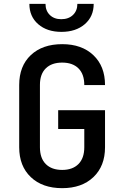

<svg xmlns="http://www.w3.org/2000/svg" viewBox="-20 -970 640 1000"><path d="M304 10Q201 10 140.5 -47.5Q80 -105 80 -203V-527Q80 -626 140.5 -683Q201 -740 304 -740Q406 -740 466.5 -682.5Q527 -625 527 -527H419Q419 -584 388.5 -614Q358 -644 304 -644Q249 -644 218.5 -614Q188 -584 188 -528V-203Q188 -146 218.5 -115.5Q249 -85 304 -85Q358 -85 388.5 -115.5Q419 -146 419 -203V-298H283V-396H527V-203Q527 -105 466.5 -47.5Q406 10 304 10ZM300 -804Q225 -804 179 -844Q133 -884 133 -950H217Q217 -914 239.5 -892Q262 -870 299 -870Q337 -870 360 -892Q383 -914 383 -950H468Q468 -884 421.5 -844Q375 -804 300 -804Z"/></svg>

Font: Tiny SemiBold
Style: Regular
Weight: 600
Designer: Philipp Nurullin, Konstantin Bulenkov
Foundry: JetBrains
Version: Version 2.251; ttfautohint (v1.8.4.7-5d5b)